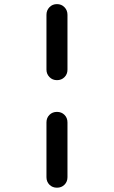

<svg xmlns="http://www.w3.org/2000/svg" viewBox="-20 -750 540 910"><path d="M200.2 89.8V-169.9Q200.2 -191.4 214.4 -205.6Q228.5 -219.7 250 -219.7Q271.5 -219.7 285.6 -205.6Q299.8 -191.4 299.8 -169.9V89.8Q299.8 111.3 285.6 125.5Q271.5 139.6 250 139.6Q228.5 139.6 214.4 125.5Q200.2 111.3 200.2 89.8ZM200.2 -419.9V-679.7Q200.2 -701.2 214.4 -715.8Q228.5 -730.5 250 -730.5Q271.5 -730.5 285.6 -715.8Q299.8 -701.2 299.8 -679.7V-419.9Q299.8 -398.4 285.6 -384.3Q271.5 -370.1 250 -370.1Q228.5 -370.1 214.4 -384.8Q200.2 -399.4 200.2 -419.9Z"/></svg>

Font: Rounded-X Mgen+ 2m medium
Style: Regular
Weight: 500
Designer: [Source Han Sans]
Ryoko NISHIZUKA  (kana & ideographs); Paul D. Hunt (Latin, Greek & Cyrillic); Wenlong ZHANG  (bopomofo
Version: Version 1.059.20150602